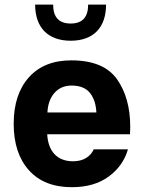

<svg xmlns="http://www.w3.org/2000/svg" viewBox="-20 -796 610 822"><path d="M536.6 -221.2C537.1 -231.4 537.6 -242.2 537.6 -252.4C537.6 -335.4 518.6 -403.8 480.5 -457.5C442.4 -510.7 377.4 -537.6 285.2 -537.6C208 -537.6 147.5 -513.7 104 -465.3C60.5 -417 38.6 -350.6 38.6 -266.1C38.6 -181.6 60.5 -115.2 104 -66.9C147.5 -18.6 208.5 5.4 287.6 5.4C351.6 5.4 404.3 -9.8 445.8 -40.5C486.8 -70.8 514.2 -109.4 527.8 -156.7H381.3C367.7 -126 337.4 -105.5 293 -105.5C222.7 -105.5 186 -150.4 182.1 -221.2ZM183.1 -314.5C184.6 -348.6 194.3 -376.5 212.9 -397.9C231 -418.9 255.9 -429.7 286.6 -429.7C322.3 -429.7 348.6 -418.9 365.7 -397.5C382.3 -376 391.1 -348.1 392.6 -314.5ZM357.4 -776.4C357.4 -722.2 332.5 -695.3 282.7 -695.3C232.4 -695.3 207.5 -722.2 207.5 -776.4H130.4C130.4 -678.2 185.5 -621.6 282.7 -621.6C379.9 -621.6 434.1 -678.2 434.1 -776.4Z"/></svg>

Font: Estedad Bold
Style: Regular
Weight: 700
Designer: Amin Abedi
Version: Version 7.3